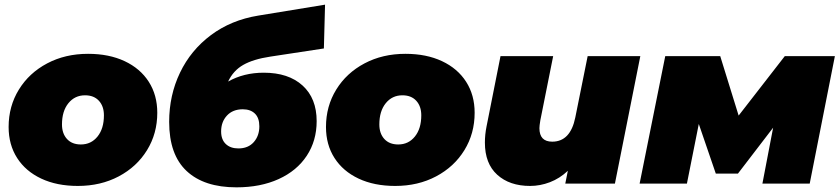

<svg xmlns="http://www.w3.org/2000/svg" viewBox="-20 -788 3603 824"><path d="M17 -243Q17 -332 61 -403.5Q105 -475 182.5 -516Q260 -557 358 -557Q448 -557 515 -525.5Q582 -494 618.5 -437Q655 -380 655 -304Q655 -215 611 -143.5Q567 -72 489.5 -31Q412 10 314 10Q224 10 157 -21.5Q90 -53 53.5 -110Q17 -167 17 -243ZM426 -293Q426 -332 404.5 -355.5Q383 -379 345 -379Q301 -379 273.5 -345Q246 -311 246 -254Q246 -215 267.5 -191.5Q289 -168 327 -168Q371 -168 398.5 -202Q426 -236 426 -293Z M959 -438Q1026 -476 1112 -476Q1218 -476 1278.5 -421Q1339 -366 1339 -268Q1339 -184 1296.5 -119.5Q1254 -55 1176 -19.5Q1098 16 995 16Q856 16 781 -54Q706 -124 706 -265Q706 -379 752.5 -476Q799 -573 885.5 -637.5Q972 -702 1088 -721L1375 -768L1370 -580L1140 -545Q1067 -534 1024 -509.5Q981 -485 959 -438ZM1022 -319Q979 -319 954 -292Q929 -265 929 -224Q929 -189 949 -170Q969 -151 1003 -151Q1045 -151 1069 -178Q1093 -205 1093 -246Q1093 -282 1074 -300.5Q1055 -319 1022 -319Z M1379 -243Q1379 -332 1423 -403.5Q1467 -475 1544.5 -516Q1622 -557 1720 -557Q1810 -557 1877 -525.5Q1944 -494 1980.5 -437Q2017 -380 2017 -304Q2017 -215 1973 -143.5Q1929 -72 1851.5 -31Q1774 10 1676 10Q1586 10 1519 -21.5Q1452 -53 1415.5 -110Q1379 -167 1379 -243ZM1788 -293Q1788 -332 1766.5 -355.5Q1745 -379 1707 -379Q1663 -379 1635.5 -345Q1608 -311 1608 -254Q1608 -215 1629.5 -191.5Q1651 -168 1689 -168Q1733 -168 1760.5 -202Q1788 -236 1788 -293Z M2728 -547 2619 0H2406L2417 -55Q2382 -22 2340 -6Q2298 10 2255 10Q2167 10 2114 -38Q2061 -86 2061 -176Q2061 -210 2068 -245L2128 -547H2354L2299 -272Q2295 -248 2295 -238Q2295 -180 2350 -180Q2428 -180 2449 -284L2502 -547Z M3563 -547 3455 0H3252L3298 -240L3147 -43H3052L2979 -256L2928 0H2725L2835 -547H3071L3150 -292L3348 -547Z"/></svg>

Font: Montserrat Alternates Black
Style: Italic
Weight: 900
Italic angle: -11.3°
Designer: Julieta Ulanovsky
Foundry: Julieta Ulanovsky
Version: Version 7.200